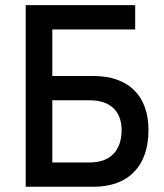

<svg xmlns="http://www.w3.org/2000/svg" viewBox="-20 -713 626 733"><path d="M78.1 0H336.9C470.2 0 546.9 -78.6 546.9 -216.3C546.9 -347.7 470.2 -422.9 336.9 -422.9H179.7V-600.6H496.1V-693.4H78.1ZM179.7 -92.8V-330.1H323.2C400.4 -330.1 444.3 -288.6 444.3 -216.3C444.3 -137.7 400.4 -92.8 323.2 -92.8Z"/></svg>

Font: Cascadia Mono NF
Style: Regular
Weight: 400
Monospace: yes
Designer: Aaron Bell
Foundry: Saja Typeworks
Version: Version 2404.023